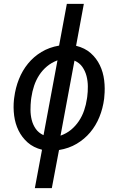

<svg xmlns="http://www.w3.org/2000/svg" viewBox="-20 -770 627 993"><path d="M53.7 -266.1Q60.1 -315.9 77.9 -360.6Q95.7 -405.3 124.8 -440.9Q153.8 -476.6 194.1 -501Q234.4 -525.4 285.6 -534.2L325.7 -750H413.6L373.5 -533.2Q418.9 -522 449 -495.4Q479 -468.8 496.3 -432.9Q513.7 -397 518.8 -354.7Q523.9 -312.5 519.5 -270.5L518.6 -259.3Q512.2 -209.5 494.1 -165Q476.1 -120.6 446.5 -85.4Q417 -50.3 376.7 -26.4Q336.4 -2.4 285.2 5.9L248 203.1H160.2L197.3 4.4Q152.8 -6.8 123 -33.2Q93.3 -59.6 75.9 -95Q58.6 -130.4 53.2 -171.9Q47.9 -213.4 52.2 -254.9ZM431.2 -270Q434.6 -295.4 434.3 -323.2Q434.1 -351.1 427.5 -376.7Q420.9 -402.3 406.2 -423.6Q391.6 -444.8 365.2 -456.5L293 -68.4Q324.2 -79.6 347.7 -99.1Q371.1 -118.7 387.9 -143.8Q404.8 -168.9 415 -198.7Q425.3 -228.5 429.7 -259.8ZM140.6 -254.9Q137.7 -230 137.7 -202.6Q137.7 -175.3 144 -149.9Q150.4 -124.5 164.8 -103.8Q179.2 -83 205.1 -70.8L277.3 -458Q246.1 -446.3 222.7 -426.5Q199.2 -406.7 182.9 -381.6Q166.5 -356.4 156.5 -326.7Q146.5 -296.9 142.1 -265.6Z"/></svg>

Font: Roboto Mono
Style: Italic
Weight: 400
Designer: Google
Version: Version 2.000985; 2015; ttfautohint (v1.3)